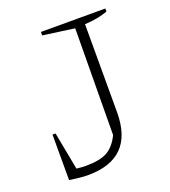

<svg xmlns="http://www.w3.org/2000/svg" viewBox="-123 -735 735 832"><g transform="rotate(-20 245.0 -318.5)"><path d="M56 0V-210H70L103 -36Q126 -33 147 -33Q211 -33 245 -52Q279 -71 302 -118L306 -609L161 -629V-645H458V-631Q437 -623 411 -618Q385 -613 352 -611V-205Q352 8 141 8Q121 8 100 5.5Q79 3 56 0Z"/></g></svg>

Font: Piazzolla SC ExtraLight
Style: Regular
Weight: 200
Designer: Juan Pablo del Peral
Foundry: Huerta Tipografica
Version: Version 1.330